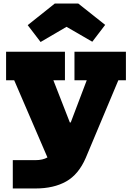

<svg xmlns="http://www.w3.org/2000/svg" viewBox="-20 -858 748 1088"><path d="M402 -565H693.5V-403H650.5L466 36.5Q425.5 130.5 355 170.2Q284.5 210 181 210H52.5V49.5H181Q222 49.5 249.2 34Q276.5 18.5 289 -11.5L365.5 -52L261.5 63.5L60.5 -403H14.5V-565H348V-403H282.5L419.5 -52L303.5 -164H423.5L342.5 -63L471.5 -403H402ZM423.5 -838 576 -717 503 -621.5 357 -706 210 -620 137 -715.5 290.5 -838Z"/></svg>

Font: Hepta Slab ExtraLight ExtraBold
Style: Regular
Weight: 800
Version: Version 1.102